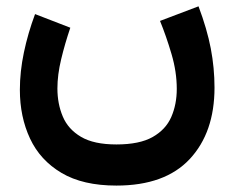

<svg xmlns="http://www.w3.org/2000/svg" viewBox="-20 -368 736 604"><path d="M346.2 86.4Q418.9 86.4 460.2 63Q501.5 39.6 518.8 0Q536.1 -39.6 536.1 -88.4Q536.1 -142.1 519.5 -198.2Q502.9 -254.4 483.4 -302.2L604.5 -348.1Q631.3 -276.9 643.1 -215.6Q654.8 -154.3 654.8 -92.3Q654.8 48.8 576.9 132.3Q499 215.8 346.2 215.8Q240.7 215.8 173.6 176Q106.4 136.2 74.5 67.9Q42.5 -0.5 42.5 -85.4Q42.5 -142.6 55.2 -203.1Q67.9 -263.7 90.3 -323.7L201.2 -280.8Q184.1 -230.5 172.4 -181.6Q160.6 -132.8 160.6 -89.8Q160.6 -41.5 177.5 -1.5Q194.3 38.6 234.9 62.5Q275.4 86.4 346.2 86.4Z"/></svg>

Font: Vazirmatn FD
Style: Bold
Weight: 700
Designer: Saber Rastikerdar
Foundry: Saber Rastikerdar
Version: Version 33.001